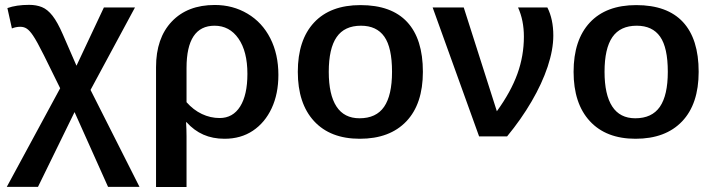

<svg xmlns="http://www.w3.org/2000/svg" viewBox="-20 -559 2924 787"><path d="M285.6 -99.6 135.7 207H7.8L226.6 -197.3L160.2 -332Q145.5 -361.3 134.3 -381.8Q123 -402.3 115.2 -413.6Q102.1 -433.1 90.3 -441.2Q78.6 -449.2 63.5 -449.2Q44.9 -449.2 28.8 -442.4L10.3 -525.9Q46.9 -539.1 99.6 -539.1Q128.9 -539.1 151.9 -529.8Q174.8 -520.5 195.3 -494.4Q215.8 -468.3 237.8 -417.5L293.5 -289.6L405.8 -528.3H533.2L351.1 -190.4L551.8 207H422.9Z M1121.1 -252Q1121.1 -174.3 1093.5 -115.2Q1065.9 -56.2 1016.6 -23.2Q967.3 9.8 900.4 9.8Q852.1 9.8 813.7 -7.1Q775.4 -23.9 744.6 -58.1H742.7Q743.7 -43.5 744.1 -29.1Q744.6 -14.6 744.6 0V207.5H619.6V-283.7Q619.6 -402.8 684.1 -470.7Q748.5 -538.6 860.4 -538.6Q934.6 -538.6 994.6 -502.9Q1054.7 -467.3 1087.9 -402.1Q1121.1 -336.9 1121.1 -252ZM994.1 -256.3Q994.1 -348.1 957.5 -400.9Q920.9 -453.6 859.4 -453.6Q744.6 -453.6 744.6 -280.3V-140.1Q772.5 -108.4 807.4 -91.8Q842.3 -75.2 880.4 -75.2Q934.6 -75.2 964.4 -122.6Q994.1 -169.9 994.1 -256.3Z M1713.4 -264.6Q1713.4 -132.8 1645.5 -61.5Q1577.6 9.8 1454.6 9.8Q1334 9.8 1267.3 -62.5Q1200.7 -134.8 1200.7 -264.6Q1200.7 -395 1267.3 -466.6Q1334 -538.1 1457.5 -538.1Q1584.5 -538.1 1648.9 -468.8Q1713.4 -399.4 1713.4 -264.6ZM1586.9 -264.6Q1586.9 -363.8 1555.4 -408.7Q1523.9 -453.6 1459.5 -453.6Q1392.1 -453.6 1359.9 -407Q1327.6 -360.4 1327.6 -264.6Q1327.6 -170.9 1359.1 -122.6Q1390.6 -74.2 1453.6 -74.2Q1522 -74.2 1554.4 -121.3Q1586.9 -168.5 1586.9 -264.6Z M2248 -413.1Q2248 -355.5 2224.9 -285.9Q2201.7 -216.3 2158.9 -143.1Q2116.2 -69.8 2058.6 0H1943.8L1753.4 -528.3H1880.9L2016.6 -103Q2074.2 -182.6 2100.8 -256.3Q2127.4 -330.1 2127.4 -408.7Q2127.4 -475.6 2103.5 -528.3H2223.6Q2248 -480.5 2248 -413.1Z M2843.8 -264.6Q2843.8 -132.8 2775.9 -61.5Q2708 9.8 2585 9.8Q2464.4 9.8 2397.7 -62.5Q2331.1 -134.8 2331.1 -264.6Q2331.1 -395 2397.7 -466.6Q2464.4 -538.1 2587.9 -538.1Q2714.8 -538.1 2779.3 -468.8Q2843.8 -399.4 2843.8 -264.6ZM2717.3 -264.6Q2717.3 -363.8 2685.8 -408.7Q2654.3 -453.6 2589.8 -453.6Q2522.5 -453.6 2490.2 -407Q2458 -360.4 2458 -264.6Q2458 -170.9 2489.5 -122.6Q2521 -74.2 2584 -74.2Q2652.3 -74.2 2684.8 -121.3Q2717.3 -168.5 2717.3 -264.6Z"/></svg>

Font: Arimo SemiBold
Style: Regular
Weight: 600
Designer: Steve Matteson
Foundry: Monotype Imaging Inc.
Version: Version 1.33